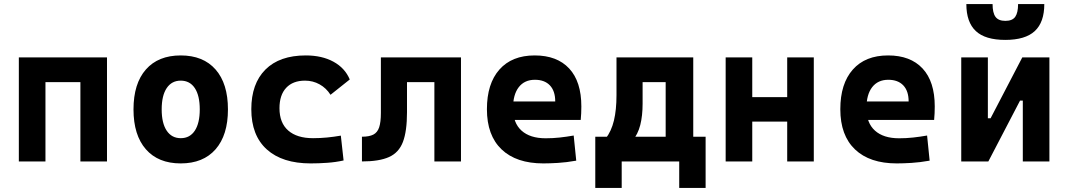

<svg xmlns="http://www.w3.org/2000/svg" viewBox="-20 -803 5313 955"><path d="M379.9 0V-517.6H512.2V0ZM73.7 0V-517.6H206.1V0ZM79.1 -394.5V-517.6H509.8V-394.5Z M878.9 9.8Q767.1 9.8 705.6 -60.5Q644 -130.9 644 -258.8Q644 -387.2 705.6 -457.3Q767.1 -527.3 878.9 -527.3Q990.8 -527.3 1052.3 -457.3Q1113.8 -387.2 1113.8 -258.8Q1113.8 -130.9 1052.3 -60.5Q990.8 9.8 878.9 9.8ZM879.2 -115.7Q924.3 -115.7 949 -153.1Q973.6 -190.5 973.6 -258.9Q973.6 -327.6 949 -364.7Q924.3 -401.9 878.9 -401.9Q834 -401.9 809.1 -364.7Q784.2 -327.5 784.2 -258.8Q784.2 -190.4 809.1 -153.1Q834 -115.7 879.2 -115.7Z M1525.4 9.8Q1384.3 9.8 1307.1 -59.8Q1230 -129.4 1230 -259.8Q1230 -386.7 1300.2 -457Q1370.5 -527.3 1501 -527.3Q1581.3 -527.3 1638.5 -496.1Q1695.8 -464.8 1719.7 -407.7L1624 -331.5Q1602.7 -365.1 1569.5 -383.5Q1536.4 -401.9 1497.1 -401.9Q1436.8 -401.9 1403.5 -366.2Q1370.1 -330.5 1370.1 -264.6Q1370.1 -191.9 1413.6 -153.8Q1457 -115.7 1537.1 -115.7Q1572.1 -115.7 1607.1 -119.1Q1642.2 -122.6 1675.3 -128.4L1689 -4.9Q1649.5 3.9 1607.4 6.8Q1565.3 9.8 1525.4 9.8Z M1780.3 0V-123Q1816.4 -123 1836.9 -133.5Q1857.4 -144 1866 -169.9Q1874.5 -195.8 1874.5 -241.2V-517.6H2004.4V-244.6Q2004.4 -150.4 1984.2 -97.2Q1964 -43.9 1915.1 -22Q1866.2 0 1780.3 0ZM2140.6 0V-517.6H2272.9V0ZM1899.9 -394.5V-517.6H2254.9V-394.5Z M2682.6 9.8Q2548.2 9.8 2475 -59.8Q2401.9 -129.4 2401.9 -259.8Q2401.9 -386.7 2464 -457Q2526.2 -527.3 2639.6 -527.3Q2750.5 -527.3 2811 -462.4Q2871.6 -397.4 2871.6 -273.4Q2871.6 -238.3 2868.5 -206.5H2488.8V-298.3H2741.7Q2741.7 -350.5 2715.1 -378.4Q2688.5 -406.2 2640.6 -406.2Q2588.9 -406.2 2560.3 -369.4Q2531.7 -332.5 2531.7 -264.6Q2531.7 -191.5 2574 -153.4Q2616.3 -115.2 2694.3 -115.2Q2729.6 -115.2 2763.7 -118.9Q2797.9 -122.6 2833.5 -128.9L2846.2 -3.9Q2796.6 4.9 2755.4 7.3Q2714.3 9.8 2682.6 9.8Z M3124.5 -101.1 2992.2 -113.3Q3021 -150.4 3033.7 -203.6Q3046.4 -256.8 3046.4 -329.1V-517.6H3176.3V-287.6Q3176.3 -227.1 3164.6 -180.9Q3152.8 -134.7 3124.5 -101.1ZM2940.9 131.8V-93.8H3072.3V131.8ZM3358.4 131.8V-93.8H3489.7V131.8ZM3291 0V-517.6H3428.2V0ZM3096.2 -394.5V-517.6H3354V-394.5ZM3489.7 -123V0H2940.9V-123Z M3895.5 0V-517.6H4027.8V0ZM3589.4 0V-517.6H3721.7V0ZM3676.8 -198.2V-319.8H3942.9V-198.2Z M4440.4 9.8Q4306 9.8 4232.8 -59.8Q4159.7 -129.4 4159.7 -259.8Q4159.7 -386.7 4221.9 -457Q4284 -527.3 4397.5 -527.3Q4508.3 -527.3 4568.8 -462.4Q4629.4 -397.4 4629.4 -273.4Q4629.4 -238.3 4626.3 -206.5H4246.6V-298.3H4499.5Q4499.5 -350.5 4472.9 -378.4Q4446.3 -406.2 4398.4 -406.2Q4346.7 -406.2 4318.1 -369.4Q4289.6 -332.5 4289.6 -264.6Q4289.6 -191.5 4331.9 -153.4Q4374.2 -115.2 4452.1 -115.2Q4487.4 -115.2 4521.5 -118.9Q4555.7 -122.6 4591.3 -128.9L4604 -3.9Q4554.4 4.9 4513.2 7.3Q4472.1 9.8 4440.4 9.8Z M4858.4 0V-214.8H4907.2L5064.9 -517.6H5099.1V-302.7H5053.7L4896 0ZM4761.2 0V-517.6H4893.6V0ZM5067.4 0V-517.6H5199.7V0ZM4980.3 -604.5Q4880.4 -604.5 4833.5 -648.7Q4786.6 -692.9 4786.6 -782.7H4917Q4917 -739.3 4931.6 -719.2Q4946.3 -699.2 4980.6 -699.2Q5015.6 -699.2 5029.8 -719.5Q5043.9 -739.7 5043.9 -782.7H5174.3Q5174.3 -692.4 5127 -648.4Q5079.6 -604.5 4980.3 -604.5Z"/></svg>

Font: Cascadia Mono
Style: Regular
Weight: 400
Monospace: yes
Designer: Aaron Bell
Foundry: Saja Typeworks
Version: Version 2102.003